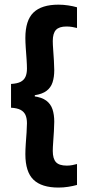

<svg xmlns="http://www.w3.org/2000/svg" viewBox="-20 -698 384 844"><path d="M318.5 -666V-575Q309 -577.5 297.2 -579.5Q285.5 -581.5 272 -581.5Q240 -581.5 226 -566.5Q212 -551.5 212 -517.5Q212 -503 213.8 -479.2Q215.5 -455.5 217 -431Q218.5 -406.5 218.5 -389.5Q218.5 -359 211 -336Q203.5 -313 184.8 -298.8Q166 -284.5 133 -279.5V-270.5L127.5 -275Q163.5 -270.5 183.2 -255.8Q203 -241 210.8 -217.5Q218.5 -194 218.5 -163Q218.5 -146 217 -121.5Q215.5 -97 213.8 -73.2Q212 -49.5 212 -34.5Q212 -0.5 226 14.8Q240 30 273.5 30Q286.5 30 298 27.8Q309.5 25.5 318.5 23V115Q300.5 120 279.8 123.2Q259 126.5 237 126.5Q163 126.5 127.2 92Q91.5 57.5 91.5 -20.5Q91.5 -39 93.2 -64.8Q95 -90.5 96.8 -115.5Q98.5 -140.5 98.5 -156Q98.5 -178 92 -192.5Q85.5 -207 70.5 -215Q55.5 -223 28.5 -224.5V-329Q55.5 -330.5 70.5 -338.2Q85.5 -346 92 -360.5Q98.5 -375 98.5 -396.5Q98.5 -413 96.8 -437.8Q95 -462.5 93.2 -488Q91.5 -513.5 91.5 -531Q91.5 -608.5 127.2 -643Q163 -677.5 237 -677.5Q259 -677.5 280 -674.2Q301 -671 318.5 -666Z"/></svg>

Font: Anek Latin SemiBold
Style: Regular
Weight: 600
Designer: Yesha Goshar
Foundry: Ek Type
Version: Version 1.003